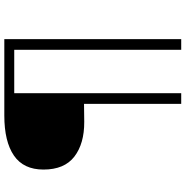

<svg xmlns="http://www.w3.org/2000/svg" viewBox="-5 -735 860 890"><g transform="rotate(-90 425.0 -290.0)"><path d="M305.5 -329.5Q204.5 -329 144.2 -375.2Q84 -421.5 84 -518.5Q84 -611 149 -655.5Q214 -700 334.5 -700H688.5V120H639V-654H438V120H388.5V-330.5Z"/></g></svg>

Font: League Mono Wide UltraLight
Style: Regular
Weight: 200
Width: 8
Designer: Tyler Finck
Foundry: The League of Moveable Type / Tyler Finck
Version: Version 2.210